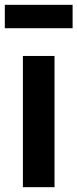

<svg xmlns="http://www.w3.org/2000/svg" viewBox="-46 -776 321 796"><path d="M49 0H180V-544H49ZM-26 -659H255V-756H-26Z"/></svg>

Font: Plus Jakarta Sans
Style: Bold
Weight: 700
Designer: Gumpita Rahayu
Foundry: Tokotype
Version: Version 2.004; ttfautohint (v1.8.3)